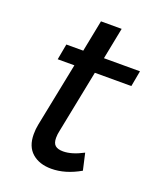

<svg xmlns="http://www.w3.org/2000/svg" viewBox="-125 -730 666 811"><g transform="rotate(20 207.5 -324.5)"><path d="M182 -159Q178 -142 178 -126Q178 -102 189.5 -92Q201 -82 225 -82Q264 -82 315 -109L332 -34Q266 4 203 4Q149 4 116.5 -24.5Q84 -53 84 -108Q84 -131 88 -151L146 -440H71L84 -511H160L188 -653H281L253 -511H415L402 -440H238Z"/></g></svg>

Font: Gontserrat
Style: Italic
Weight: 400
Italic angle: -11.3°
Designer: Julieta Ulanovsky
Foundry: Julieta Ulanovsky
Version: Version 6.001